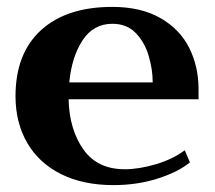

<svg xmlns="http://www.w3.org/2000/svg" viewBox="-20 -527 623 557"><path d="M556 -239H179Q181 -152 221.5 -94Q262 -36 342 -36Q383 -36 432 -50.5Q481 -65 516 -91L531 -56Q497 -28 437.5 -9Q378 10 309 10Q221 10 157 -22Q93 -54 59 -112.5Q25 -171 25 -248Q25 -372 99 -439.5Q173 -507 306 -507Q389 -507 445.5 -474.5Q502 -442 529 -388Q556 -334 556 -268ZM423 -288Q423 -325 411.5 -364.5Q400 -404 374 -431Q348 -458 306 -458Q251 -458 219.5 -410Q188 -362 181 -288Z"/></svg>

Font: Trirong Bold
Style: Regular
Weight: 700
Designer: Katatrad Team
Foundry: CadsonDemak
Version: Version 1.000